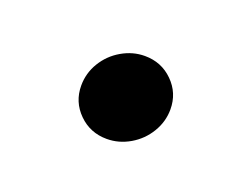

<svg xmlns="http://www.w3.org/2000/svg" viewBox="-37 -163 282 221"><g transform="rotate(20 103.5 -52.5)"><path d="M55.2 -47.8Q55.2 -63 63.1 -76.1Q71.1 -89.3 84.4 -97Q97.8 -104.8 112.6 -104.8Q133 -104.8 147 -90.9Q161.1 -77 161.1 -57Q161.1 -41.9 153.1 -28.7Q145.2 -15.6 131.9 -7.8Q118.5 0 103.7 0Q83.3 0 69.3 -13.9Q55.2 -27.8 55.2 -47.8Z"/></g></svg>

Font: 26F Galaxy Sans Extra Bold
Style: Italic
Weight: 800
Italic angle: -5°
Designer: C₂₉H₂₅N₃O₅
Version: Version 1.200